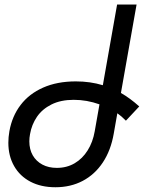

<svg xmlns="http://www.w3.org/2000/svg" viewBox="-20 -790 640 828"><path d="M569 -770.5 501.5 -389Q540.5 -367 580.5 -331L523 -269.5Q504 -289 486 -301.5L470.5 -213.5Q458 -141.5 423.5 -89.5Q389 -37.5 336.8 -10Q284.5 17.5 219 17.5Q157 17.5 111.2 -6.5Q65.5 -30.5 40.8 -74Q16 -117.5 16 -174.5Q16 -198.5 20.5 -224Q32 -289 68.8 -337.2Q105.5 -385.5 166 -412.2Q226.5 -439 307 -439Q369 -439 423.5 -422.5L485 -770.5ZM106.5 -180.5Q106.5 -146 121.2 -120.2Q136 -94.5 162.8 -80.2Q189.5 -66 225 -66Q268 -66 302 -86Q336 -106 358.2 -141.8Q380.5 -177.5 388.5 -224L409 -340Q354.5 -359.5 298 -359.5Q242 -359.5 202 -339.5Q162 -319.5 139.2 -286Q116.5 -252.5 109.5 -211.5Q106.5 -196 106.5 -180.5Z"/></svg>

Font: JuliaMono Italic
Style: Regular
Weight: 400
Italic angle: -9°
Monospace: yes
Designer: cormullion
Foundry: corm
Version: Version 0.049; ttfautohint (v1.8.4)